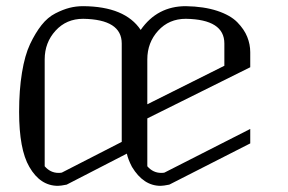

<svg xmlns="http://www.w3.org/2000/svg" viewBox="-20 -603 936 623"><path d="M583 -583Q641.6 -582 684.6 -567.9Q727.5 -553.7 750 -530.8Q772.5 -507.8 782.2 -483.4Q792 -459 792 -433.6V-384.8L458 -218.8V-137.7V-63.5Q476.6 -42 502.9 -42Q510.7 -42 513.7 -43L792 -184.6V-137.7L529.3 -3.9Q509.8 0 501 0Q445.3 0 408.2 -61.5Q395.5 -85.9 391.6 -104.5L196.3 -3.9Q176.8 0 168 0Q110.4 0 75.2 -61.5Q42 -118.2 42 -240.2Q42 -310.5 51.3 -367.2Q60.5 -423.8 77.6 -460Q94.7 -496.1 114.7 -521.5Q134.8 -546.9 159.7 -559.6Q184.6 -572.3 205.6 -577.6Q226.6 -583 250 -583Q385.7 -582 436.5 -505.9Q490.2 -583 583 -583ZM250 -542Q195.3 -542 160.2 -503.4Q125 -464.8 125 -410.2V-63.5Q143.6 -42 169.9 -42Q176.8 -42 180.7 -43L375 -142.6V-240.2V-461.9Q375 -540 250 -542ZM583 -542Q528.3 -542 493.2 -503.4Q458 -464.8 458 -410.2V-264.6L708 -389.6V-461.9Q708 -540 583 -542Z"/></svg>

Font: wanta
Style: Medium
Weight: 500
Version: Version 0.91